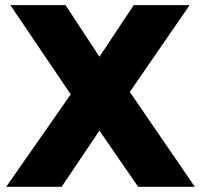

<svg xmlns="http://www.w3.org/2000/svg" viewBox="-20 -721 778 741"><path d="M20 -701.2H232.9L363.8 -502L496.1 -701.2H711.9L481 -366.2L731.9 0H513.2L363.8 -216.8L217.8 0H3.9L252.9 -356.9Z"/></svg>

Font: Argentum Sans
Style: Bold
Weight: 700
Designer: Julieta Ulanovsky (Modified by Cristiano Sobral)
Foundry: Julieta Ulanovsky
Version: Version 1.000; ttfautohint (v1.5.65-e2d9)